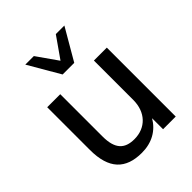

<svg xmlns="http://www.w3.org/2000/svg" viewBox="-221 -923 1062 1062"><g transform="rotate(-45 310.5 -391.5)"><path d="M268.1 9.8C346.7 9.8 407.2 -24.9 442.9 -85.9V0H542V-539.1H440.9V-230.5C440.9 -135.3 380.9 -72.8 292.5 -72.8C215.8 -72.8 177.7 -111.3 177.7 -208.5V-539.1H75.7V-204.6C75.7 -56.2 141.6 9.8 268.1 9.8ZM355 -606.9 462.4 -791.5H395.5L309.6 -668.9L223.6 -791.5H156.7L264.2 -606.9Z"/></g></svg>

Font: Winston
Style: Regular
Weight: 400
Designer: Vernon Adams, Kim Jin-seong, David Berlow, Cristiano Sobral
Foundry: The Winston Project Authors
Version: Version 3.004